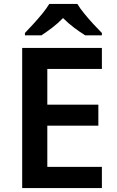

<svg xmlns="http://www.w3.org/2000/svg" viewBox="-20 -958 598 978"><path d="M499 0H93V-714H499V-607H221V-425H481V-318H221V-108H499ZM374 -938Q387 -916 409.5 -888.5Q432 -861 456 -835Q480 -809 499 -790V-778H414Q388 -794 358 -816.5Q328 -839 301 -866Q275 -839 246 -817Q217 -795 191 -778H107V-790Q126 -810 149.5 -835.5Q173 -861 195.5 -888.5Q218 -916 231 -938Z"/></svg>

Font: Noto Sans Hebrew SemiBold
Style: Regular
Weight: 600
Designer: Monotype Design Team
Foundry: Monotype Imaging Inc.
Version: Version 2.003